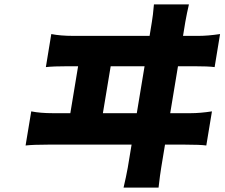

<svg xmlns="http://www.w3.org/2000/svg" viewBox="-20 -787 1014 867"><path d="M95.5 -130 121.1 -284.1Q161.6 -275.9 218.8 -275.9H297.6L332.7 -487.9H287.6Q221.9 -487.9 187.1 -484L211.6 -633.2Q253.6 -625 310.4 -625H655.5L665.8 -687.9Q670.5 -714.1 675.1 -767H833.1Q823.9 -728 816.8 -687.9L806.5 -625H877.5Q918 -625 973.7 -633.2L949.2 -484Q920.8 -487.9 854.8 -487.9H783.7L748.6 -275.9H840.6Q883.5 -275.9 937.1 -284.1L911.6 -130Q884.2 -133.9 817.1 -133.9H725.1L708.1 -30.9Q702.8 0 696 60H538Q549.4 11.7 556.8 -29.1L574.2 -133.9H195.3Q129.3 -133.9 95.5 -130ZM444.6 -275.9H597.7L632.8 -487.9H479.8Z"/></svg>

Font: Karasuma Gothic
Style: Italic
Weight: 900
Italic angle: -9.39999°
Designer: Rasmus Andersson / Ryoko Nishizuka
Foundry: Genbu
Version: Version 1.00